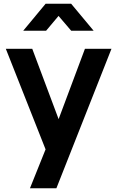

<svg xmlns="http://www.w3.org/2000/svg" viewBox="-20 -804 626 1024"><path d="M242.2 -55 247.8 55.2 11 -543.8H152L317.8 -101.5H267.5L433 -543.8H574.5L280.8 200H139.8ZM223.2 -784H359.5L479.5 -640H359.8L270.2 -744.8H313.8L225.8 -640H103.8Z"/></svg>

Font: Trafiko Sans Variable
Style: Regular
Weight: 400
Designer: Gumpita Rahayu / Trafiko
Foundry: Tokotype / Trafiko
Version: Version 0.001;FEAKit 1.0